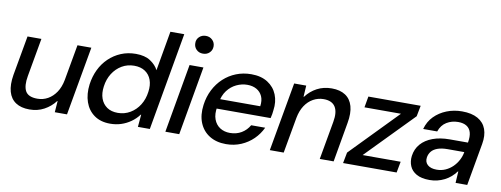

<svg xmlns="http://www.w3.org/2000/svg" viewBox="-61 -1036 3554 1363"><g transform="rotate(10 1716.5 -354.0)"><path d="M187 12Q127 12 88.5 -13.5Q50 -39 36 -88.5Q22 -138 34 -210L85 -496H185L136 -220Q123 -148 143.5 -110.5Q164 -73 230 -73Q271 -73 305.5 -92.5Q340 -112 364.5 -148.5Q389 -185 399 -238L445 -496H545L457 0H369L375 -81H372Q340 -39 293 -13.5Q246 12 187 12Z M769 12Q700 12 654 -21Q608 -54 588.5 -110.5Q569 -167 578 -238Q586 -296 609.5 -345Q633 -394 671 -430.5Q709 -467 758 -487.5Q807 -508 865 -508Q930 -508 970 -481.5Q1010 -455 1028 -419L1078 -705H1178L1054 0H968L976 -89H973Q949 -57 917 -34.5Q885 -12 848 0Q811 12 769 12ZM809 -73Q858 -73 898.5 -97Q939 -121 965 -162.5Q991 -204 998 -258Q1005 -307 991.5 -344Q978 -381 946.5 -402Q915 -423 868 -423Q819 -423 779 -399.5Q739 -376 713 -335Q687 -294 680 -241Q673 -191 686.5 -153.5Q700 -116 731 -94.5Q762 -73 809 -73Z M1166 0 1253 -496H1353L1266 0ZM1332 -592Q1303 -592 1284.5 -610.5Q1266 -629 1266 -656Q1265 -683 1284 -701.5Q1303 -720 1332 -720Q1360 -720 1379 -701.5Q1398 -683 1398 -656Q1398 -629 1379.5 -610.5Q1361 -592 1332 -592Z M1604 12Q1534 12 1484.5 -19Q1435 -50 1412.5 -105.5Q1390 -161 1400 -235Q1408 -295 1433.5 -345Q1459 -395 1498.5 -431.5Q1538 -468 1588.5 -488Q1639 -508 1697 -508Q1768 -508 1815.5 -477.5Q1863 -447 1883.5 -396Q1904 -345 1895 -283Q1894 -270 1891.5 -255Q1889 -240 1885 -225H1471L1483 -295H1798Q1804 -338 1790.5 -367.5Q1777 -397 1749 -413Q1721 -429 1682 -429Q1642 -429 1604 -411Q1566 -393 1539 -357.5Q1512 -322 1503 -267L1498 -239Q1488 -185 1502 -147.5Q1516 -110 1546.5 -90.5Q1577 -71 1618 -71Q1665 -71 1701 -92.5Q1737 -114 1758 -151H1859Q1837 -104 1800 -67.5Q1763 -31 1713 -9.5Q1663 12 1604 12Z M1919 0 2007 -496H2094L2089 -415H2092Q2124 -458 2171 -483Q2218 -508 2277 -508Q2337 -508 2375.5 -482.5Q2414 -457 2428 -407.5Q2442 -358 2429 -286L2379 0H2279L2328 -276Q2341 -348 2317 -385.5Q2293 -423 2233 -423Q2193 -423 2158 -403.5Q2123 -384 2099 -347.5Q2075 -311 2065 -258L2019 0Z M2447 0 2462 -78 2791 -416H2528L2542 -496H2919L2904 -418L2574 -80H2848L2833 0Z M3072 12Q3013 12 2977.5 -8Q2942 -28 2928 -61.5Q2914 -95 2919 -135Q2926 -186 2957.5 -222Q2989 -258 3041.5 -277.5Q3094 -297 3164 -297H3295Q3303 -342 3294.5 -371Q3286 -400 3262.5 -414.5Q3239 -429 3202 -429Q3156 -429 3119 -406.5Q3082 -384 3066 -337H2965Q2980 -392 3017 -429.5Q3054 -467 3105.5 -487.5Q3157 -508 3216 -508Q3286 -508 3330 -483Q3374 -458 3390.5 -412.5Q3407 -367 3396 -305L3342 0H3258L3263 -83H3260Q3243 -60 3222.5 -42.5Q3202 -25 3178 -13Q3154 -1 3127.5 5.5Q3101 12 3072 12ZM3109 -69Q3143 -69 3172 -82Q3201 -95 3223.5 -117Q3246 -139 3261 -167.5Q3276 -196 3281 -226H3161Q3118 -226 3089 -215.5Q3060 -205 3045 -186.5Q3030 -168 3026 -143Q3021 -109 3043.5 -89Q3066 -69 3109 -69Z"/></g></svg>

Font: DM Sans 36pt Medium
Style: Italic
Weight: 500
Italic angle: -10°
Designer: Colophon Foundry, Jonny Pinhorn
Foundry: Colophon Foundry
Version: Version 4.004;gftools[0.9.30]